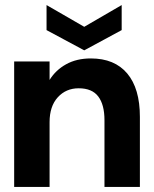

<svg xmlns="http://www.w3.org/2000/svg" viewBox="-20 -739 609 759"><path d="M36 0V-496H176V-423Q200 -462 241.5 -485Q283 -508 339 -508Q433 -508 483 -448.5Q533 -389 533 -277V0H393V-264Q393 -325 368.5 -357.5Q344 -390 291 -390Q241 -390 208.5 -354.5Q176 -319 176 -256V0ZM313 -540 164 -620V-719L313 -633L461 -719V-620Z"/></svg>

Font: Host Grotesk Black
Style: Regular
Weight: 900
Designer: Doğukan Karapınar based on Poppins by Indian Type Foundry, Jonny Pinhorn
Foundry: Element Type
Version: Version 1.000; ttfautohint (v1.8.4.7-5d5b);gftools[0.9.33]